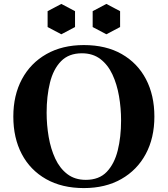

<svg xmlns="http://www.w3.org/2000/svg" viewBox="-20 -945 856 980"><path d="M218 -370Q218 -307 228.5 -246Q239 -185 262 -135.5Q285 -86 323.5 -56.5Q362 -27 418 -27L408 15Q296 15 215 -31Q134 -77 91 -159Q48 -241 48 -350Q48 -459 92 -541Q136 -623 217 -669Q298 -715 408 -715L398 -673Q331 -673 291.5 -632.5Q252 -592 235 -523Q218 -454 218 -370ZM598 -330Q598 -393 587.5 -454Q577 -515 554 -564.5Q531 -614 492.5 -643.5Q454 -673 398 -673L408 -715Q521 -715 601.5 -669Q682 -623 725 -541Q768 -459 768 -350Q768 -241 724 -159Q680 -77 599 -31Q518 15 408 15L418 -27Q486 -27 525 -68Q564 -109 581 -177.5Q598 -246 598 -330ZM293 -925 363 -888V-807L293 -770L223 -807V-888ZM523 -925 593 -888V-807L523 -770L453 -807V-888Z"/></svg>

Font: Poltawski Nowy
Style: Bold
Weight: 700
Designer: Adam Pótawski, Mateusz Machalski, Borys Kosmynka, Ania Wieluska
Foundry: Capitalics.wtf
Version: Version 1.001;gftools[0.9.25]